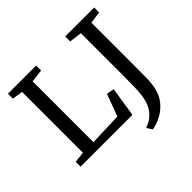

<svg xmlns="http://www.w3.org/2000/svg" viewBox="-214 -975 1386 1386"><g transform="rotate(-45 479.0 -282.0)"><path d="M39.5 0V-49.6L122.6 -59.1V-680.5L41.2 -692.4V-743H329V-692.4L230.4 -680.5V-59.5L483.8 -68.1L545.4 -236.2L603.7 -227L569 0ZM571.4 136.6Q599.2 128.6 625 111.3Q650.8 94 671 68.1Q691.2 42.2 702.1 8.1Q710.5 -17.9 714.9 -48Q719.2 -78.2 720.8 -122.6Q722.4 -167 722.4 -235.1V-679.6L625.9 -692.4V-743H921.2V-692.4L829.9 -679.9V-275Q829.9 -188.7 829.1 -125.5Q828.3 -62.3 818.6 -19.1Q806.1 37.1 773.4 78.1Q740.7 119.2 694.9 144.5Q649.1 169.9 598.2 178.9Z"/></g></svg>

Font: Merriweather Light
Style: Regular
Weight: 300
Designer: Eben Sorkin
Foundry: Eben Sorkin
Version: Version 2.100